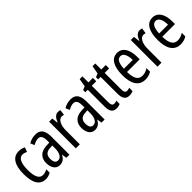

<svg xmlns="http://www.w3.org/2000/svg" viewBox="192 -1783 2733 2733"><g transform="rotate(-45 1558.5 -417.0)"><path d="M221 -83C251 -83 292 -93 320 -111V-179C289 -163 259 -154 230 -154C161 -154 126 -222 126 -359C126 -497 161 -568 229 -568C252 -568 276 -561 301 -548L326 -615C298 -631 265 -640 223 -640C101 -640 43 -534 43 -358C43 -175 102 -83 221 -83Z M560 -640C509 -640 462 -627 420 -601L446 -540C484 -562 517 -573 547 -573C598 -573 619 -535 619 -453V-418L558 -415C445 -410 381 -349 381 -243C381 -158 418 -83 501 -83C557 -83 596 -111 624 -167H626L638 -93H700V-455C700 -573 661 -640 560 -640ZM572 -356 620 -359V-305C620 -207 585 -149 529 -149C488 -149 464 -179 464 -245C464 -315 499 -352 572 -356Z M1012 -640C965 -640 930 -600 907 -538H902L891 -630H828V-93H909V-373C908 -478 949 -556 1006 -556C1021 -556 1034 -554 1046 -549L1058 -633C1042 -638 1027 -640 1012 -640Z M1268 -640C1217 -640 1170 -627 1128 -601L1154 -540C1192 -562 1225 -573 1255 -573C1306 -573 1327 -535 1327 -453V-418L1266 -415C1153 -410 1089 -349 1089 -243C1089 -158 1126 -83 1209 -83C1265 -83 1304 -111 1332 -167H1334L1346 -93H1408V-455C1408 -573 1369 -640 1268 -640ZM1280 -356 1328 -359V-305C1328 -207 1293 -149 1237 -149C1196 -149 1172 -179 1172 -245C1172 -315 1207 -352 1280 -356Z M1668 -155C1629 -155 1619 -182 1619 -236V-562H1709V-630H1619V-751H1564L1542 -628L1488 -606V-562H1538V-226C1538 -130 1570 -83 1641 -83C1671 -83 1695 -89 1716 -99V-165C1700 -159 1684 -155 1668 -155Z M1927 -155C1888 -155 1878 -182 1878 -236V-562H1968V-630H1878V-751H1823L1801 -628L1747 -606V-562H1797V-226C1797 -130 1829 -83 1900 -83C1930 -83 1954 -89 1975 -99V-165C1959 -159 1943 -155 1927 -155Z M2204 -639C2091 -639 2032 -540 2032 -358C2032 -202 2085 -83 2222 -83C2268 -83 2309 -94 2347 -117V-189C2307 -163 2270 -152 2231 -152C2152 -152 2114 -216 2112 -346H2367V-402C2367 -535 2314 -639 2204 -639ZM2204 -573C2264 -573 2291 -498 2291 -410H2113C2118 -521 2149 -573 2204 -573Z M2656 -640C2609 -640 2574 -600 2551 -538H2546L2535 -630H2472V-93H2553V-373C2552 -478 2593 -556 2650 -556C2665 -556 2678 -554 2690 -549L2702 -633C2686 -638 2671 -640 2656 -640Z M2914 -639C2801 -639 2742 -540 2742 -358C2742 -202 2795 -83 2932 -83C2978 -83 3019 -94 3057 -117V-189C3017 -163 2980 -152 2941 -152C2862 -152 2824 -216 2822 -346H3077V-402C3077 -535 3024 -639 2914 -639ZM2914 -573C2974 -573 3001 -498 3001 -410H2823C2828 -521 2859 -573 2914 -573Z"/></g></svg>

Font: Noto Sans Kannada UI ExtraCondensed
Style: Regular
Weight: 400
Width: 2
Designer: Jelle Bosma - Monotype Design Team
Foundry: Monotype Imaging Inc.
Version: Version 2.005